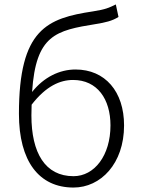

<svg xmlns="http://www.w3.org/2000/svg" viewBox="-20 -829 634 862"><path d="M310 13C432 13 537 -94 537 -266C537 -418 452 -517 319 -517C248 -517 177 -483 124 -416C141 -673 231 -692 410 -721C453 -728 484 -735 512 -753L500 -809C469 -794 455 -787 398 -778C192 -747 65 -699 65 -318C65 -105 155 13 310 13ZM122 -359C187 -443 250 -470 308 -470C417 -470 476 -384 476 -266C476 -131 404 -38 310 -38C183 -38 121 -142 121 -311Z"/></svg>

Font: GenYoGothic2 TW L
Style: Regular
Weight: 300
Version: Version 2.100;PS 2.1;hotconv 16.6.51;makeotf.lib2.5.65220 DE